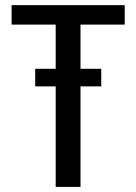

<svg xmlns="http://www.w3.org/2000/svg" viewBox="-20 -731 533 751"><path d="M376 -393.1H294.9V0H197.8V-393.1H117.7V-461.9H197.8V-634.8H25.4V-710.9H467.8V-634.8H294.9V-461.9H376Z"/></svg>

Font: Franco
Style: Regular
Weight: 400
Designer: Google
Version: Version 1.200311; 2013